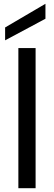

<svg xmlns="http://www.w3.org/2000/svg" viewBox="-20 -994 286 1014"><path d="M77 -740H168V0H77ZM220 -974V-895L7 -781V-849Z"/></svg>

Font: Poppins
Style: Regular
Weight: 400
Designer: Ninad Kale (Devanagari), Jonny Pinhorn (Latin)
Foundry: Indian Type Foundry
Version: Version 3.002 2017